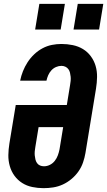

<svg xmlns="http://www.w3.org/2000/svg" viewBox="-20 -972 558 1000"><path d="M207 8Q207 8 207 8Q207 8 207 8Q177 8 148 2Q119 -4 95.5 -19Q72 -34 55.5 -56.5Q39 -79 31 -107Q23 -135 23.5 -164.5Q24 -194 29 -225L62 -425H328L345 -529Q347 -540 348 -551Q349 -562 348 -572.5Q347 -583 344.5 -593.5Q342 -604 336 -612Q330 -620 320.5 -624.5Q311 -629 300 -629Q286 -629 272 -623Q258 -617 247.5 -605.5Q237 -594 231 -580Q225 -566 222 -552H85Q90 -577 99.5 -601Q109 -625 123.5 -647.5Q138 -670 158 -689Q178 -708 201.5 -720.5Q225 -733 250 -738Q275 -743 300 -743Q330 -743 359 -737Q388 -731 412 -716.5Q436 -702 453 -679Q470 -656 478 -628.5Q486 -601 485.5 -571Q485 -541 480 -510L425 -175Q421 -151 412.5 -126Q404 -101 388.5 -79Q373 -57 352 -39.5Q331 -22 307 -11Q283 0 257.5 4Q232 8 207 8ZM209 -106Q225 -106 240 -113.5Q255 -121 265.5 -134.5Q276 -148 281.5 -163.5Q287 -179 290 -194L309 -310H181L164 -206Q162 -195 161 -184Q160 -173 161 -162.5Q162 -152 164.5 -141.5Q167 -131 173 -122.5Q179 -114 188.5 -110Q198 -106 209 -106ZM496 -818H363L385 -952H518ZM296 -818H163L185 -952H318Z"/></svg>

Font: Iosevka SS04 Heavy Oblique
Style: Regular
Weight: 900
Italic angle: -9°
Monospace: yes
Designer: Belleve Invis
Foundry: Belleve Invis
Version: Version 19.0.0; ttfautohint (v1.8.4)